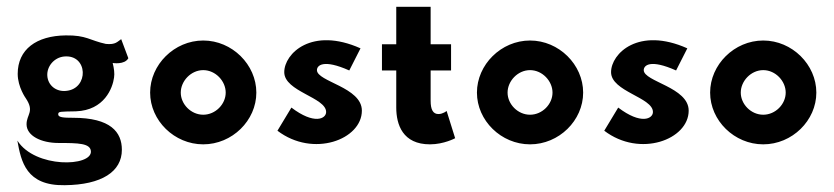

<svg xmlns="http://www.w3.org/2000/svg" viewBox="-20 -416 2451 564"><path d="M58 -51C58 -17 101 4 152 4C211 4 245 5 247 28C251 74 83 79 31 -3C42 59 57 130 170 128C279 127 338 88 338 24C338 -28 305 -70 195 -70C167 -70 151 -71 151 -80C151 -89 156 -88 203 -89C287 -92 311 -158 315 -188C317 -200 315 -215 311 -231C311 -231 346 -225 357 -245L336 -301C325 -294 320 -284 291 -287C244 -297 234 -313 173 -312C87 -311 32 -271 32 -199C32 -160 56 -127 56 -127C82 -88 58 -80 58 -51ZM119 -193C117 -221 139 -247 168 -250C239 -257 242 -155 174 -149C145 -146 121 -165 119 -193Z M511 -144C511 -178 541 -210 577 -210C613 -210 643 -178 643 -144C643 -110 613 -79 577 -79C541 -79 511 -110 511 -144ZM421 -144C421 -62 492 8 577 8C662 8 733 -62 733 -144C733 -226 662 -297 577 -297C492 -297 421 -226 421 -144Z M836 -100 795 -32C900 48 1043 -6 1043 -91C1043 -160 911 -176 911 -210C911 -224 930 -243 1006 -209L1039 -274C896 -338 815 -259 815 -204C815 -147 938 -130 938 -87C938 -67 903 -49 836 -100Z M1144 -286H1102V-209H1144V-100C1144 -50 1163 8 1243 8C1284 8 1317 -10 1317 -10L1292 -90C1292 -90 1281 -81 1268 -81C1252 -81 1245 -94 1245 -120V-209H1305V-286H1245V-396H1144Z M1471 -144C1471 -178 1501 -210 1537 -210C1573 -210 1603 -178 1603 -144C1603 -110 1573 -79 1537 -79C1501 -79 1471 -110 1471 -144ZM1381 -144C1381 -62 1452 8 1537 8C1622 8 1693 -62 1693 -144C1693 -226 1622 -297 1537 -297C1452 -297 1381 -226 1381 -144Z M1796 -100 1755 -32C1860 48 2003 -6 2003 -91C2003 -160 1871 -176 1871 -210C1871 -224 1890 -243 1966 -209L1999 -274C1856 -338 1775 -259 1775 -204C1775 -147 1898 -130 1898 -87C1898 -67 1863 -49 1796 -100Z M2156 -144C2156 -178 2186 -210 2222 -210C2258 -210 2288 -178 2288 -144C2288 -110 2258 -79 2222 -79C2186 -79 2156 -110 2156 -144ZM2066 -144C2066 -62 2137 8 2222 8C2307 8 2378 -62 2378 -144C2378 -226 2307 -297 2222 -297C2137 -297 2066 -226 2066 -144Z"/></svg>

Font: Hussar Tani
Style: Bold
Weight: 700
Foundry: Cannot Into Space Fonts
Version: Version 0.92